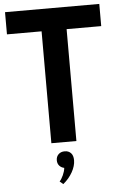

<svg xmlns="http://www.w3.org/2000/svg" viewBox="-63 -793 668 1070"><g transform="rotate(-5 270.5 -258.5)"><path d="M200.5 0V-625.9H6.8V-750H534.1V-625.9H340.5V0ZM227.7 216.4Q233.2 210.9 238.4 202.3Q243.6 193.6 248.2 183.9Q252.7 174.1 255.9 163.4Q259.1 152.7 260 143.2Q242.7 139.5 232.5 127.5Q222.3 115.5 222.3 97.7Q222.3 77.3 235.5 64.3Q248.6 51.4 270.5 51.4Q291.8 51.4 305 65Q318.2 78.6 318.2 105.5Q318.2 121.4 313.2 138.2Q308.2 155 298.9 171.6Q289.5 188.2 276.4 203.9Q263.2 219.5 246.8 232.7Z"/></g></svg>

Font: Spartan
Style: Bold
Weight: 700
Designer: Matt Bailey, Mirko Velimirovic
Foundry: Matt Bailey
Version: Version 1.005